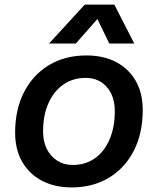

<svg xmlns="http://www.w3.org/2000/svg" viewBox="-20 -806 690 838"><path d="M293 12Q218 12 162.5 -17.5Q107 -47 76.5 -100.5Q46 -154 46 -227Q46 -329 85.5 -405Q125 -481 195 -522.5Q265 -564 357 -564Q433 -564 488 -534.5Q543 -505 573 -452Q603 -399 603 -326Q603 -224 564 -148Q525 -72 455 -30Q385 12 293 12ZM297 -86Q353 -86 394 -115Q435 -144 458 -197Q481 -250 481 -320Q481 -387 446 -426.5Q411 -466 354 -466Q298 -466 256.5 -437Q215 -408 191.5 -355.5Q168 -303 168 -232Q168 -189 184 -156.5Q200 -124 229.5 -105Q259 -86 297 -86ZM194 -616 350 -786H479L566 -616H457L405 -723L311 -616Z"/></svg>

Font: Azeret Mono Thin Medium
Style: Italic
Weight: 500
Italic angle: -12°
Version: Version 1.002